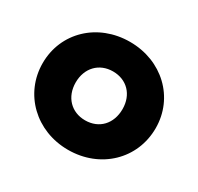

<svg xmlns="http://www.w3.org/2000/svg" viewBox="-116 -634 807 783"><g transform="rotate(30 288.0 -243.0)"><path d="M288 11C440 11 554 -99 554 -244C554 -388 439 -497 288 -497C136 -497 22 -388 22 -244C22 -100 137 11 288 11ZM178 -243C178 -311 223 -358 288 -358C353 -358 398 -312 398 -244C398 -175 354 -128 288 -128C223 -128 178 -175 178 -243Z"/></g></svg>

Font: MV Cash
Style: Bold
Weight: 700
Designer: Rodrigo Fuenzalida
Foundry: fragTYPE
Version: Version 1.100;Glyphs 3.1.2 (3151)